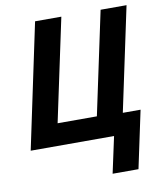

<svg xmlns="http://www.w3.org/2000/svg" viewBox="-98 -794 928 1082"><g transform="rotate(-10 366.5 -253.0)"><path d="M458 208 502.9 0H25.9L176.8 -713.9H327.1L202.1 -126H426.8L551.8 -713.9H700.2L574.2 -120.1H675.8L606 208Z"/></g></svg>

Font: Open Sans
Style: Bold Italic
Weight: 700
Italic angle: -12°
Designer: Monotype Design Team
Foundry: Monotype Imaging Inc.
Version: Version 3.003; ttfautohint (v1.8.4)